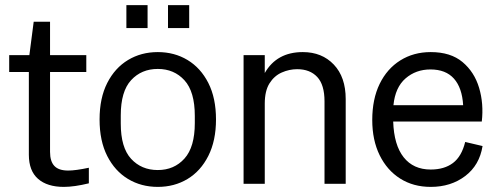

<svg xmlns="http://www.w3.org/2000/svg" viewBox="-20 -720 1951 752"><path d="M230 12Q165 12 129 -19.5Q93 -51 93 -114V-438H16V-504H95L112 -635H176V-504H318V-438H176V-125Q176 -88 193 -70Q210 -52 247 -52Q276 -52 328 -63V-2Q271 12 230 12Z M598 12Q533 12 481.5 -19Q430 -50 400 -109Q370 -168 370 -252Q370 -336 400 -395Q430 -454 481.5 -485Q533 -516 598 -516Q663 -516 714.5 -485Q766 -454 796 -395Q826 -336 826 -252Q826 -169 796 -109.5Q766 -50 714.5 -19Q663 12 598 12ZM598 -54Q662 -54 702.5 -99Q743 -144 743 -238V-266Q743 -361 702.5 -405.5Q662 -450 598 -450Q534 -450 493.5 -406Q453 -362 453 -268V-236Q453 -142 493.5 -98Q534 -54 598 -54ZM638 -610V-700H721V-610ZM475 -610V-700H558V-610Z M934 0V-504H1017V-434Q1064 -516 1166 -516Q1241 -516 1287.5 -467Q1334 -418 1334 -332V0H1251V-323Q1251 -388 1222.5 -418.5Q1194 -449 1144 -449Q1113 -449 1083.5 -436Q1054 -423 1035.5 -393.5Q1017 -364 1017 -314V0Z M1667 12Q1599 12 1547.5 -20.5Q1496 -53 1467 -112Q1438 -171 1438 -250Q1438 -332 1467 -391.5Q1496 -451 1548 -483.5Q1600 -516 1667 -516Q1745 -516 1791.5 -477Q1838 -438 1856.5 -376Q1875 -314 1867 -244H1520Q1523 -152 1561 -104Q1599 -56 1667 -56Q1720 -56 1754 -81.5Q1788 -107 1802 -164L1870 -148Q1858 -73 1802 -30.5Q1746 12 1667 12ZM1666 -448Q1609 -448 1568.5 -413Q1528 -378 1521 -308H1794Q1790 -376 1758 -412Q1726 -448 1666 -448Z"/></svg>

Font: Special Gothic
Style: Regular
Weight: 400
Designer: Alistair McCready
Foundry: Monolith
Version: Version 1.010; ttfautohint (v1.8.4.7-5d5b)